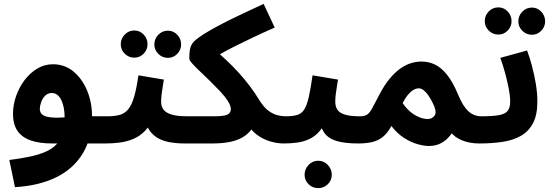

<svg xmlns="http://www.w3.org/2000/svg" viewBox="-20 -734 2848 989"><path d="M57 230 28 90Q99 81 152 68.5Q205 56 241 34Q277 12 295 -26.5Q313 -65 313 -126Q313 -185 295 -220Q277 -255 247 -255Q226 -255 212 -240.5Q198 -226 191.5 -206.5Q185 -187 185 -172Q185 -163 190 -153Q195 -143 212 -136Q229 -129 265.5 -128Q302 -127 365 -135H533Q571 -135 587.5 -115.5Q604 -96 604 -67Q604 -36 583 -15.5Q562 5 523 5H248Q185 5 140 -10Q95 -25 71 -58.5Q47 -92 47 -148Q47 -193 62.5 -238Q78 -283 106 -320.5Q134 -358 171.5 -380.5Q209 -403 253 -403Q313 -403 358 -366Q403 -329 428.5 -268Q454 -207 454 -135Q454 -22 406 57Q358 136 269 179.5Q180 223 57 230Z M524 5 534 -135Q570 -135 596 -142Q622 -149 640 -170.5Q658 -192 670.5 -234Q683 -276 693 -346L824 -324Q822 -309 818.5 -289Q815 -269 812.5 -248.5Q810 -228 810 -210Q810 -192 817 -178Q824 -164 839.5 -154.5Q855 -145 880.5 -140Q906 -135 943 -135Q981 -135 997 -115.5Q1013 -96 1013 -67Q1013 -36 992.5 -15.5Q972 5 933 5Q888 5 851.5 -2Q815 -9 788.5 -25.5Q762 -42 745.5 -69.5Q729 -97 725 -137H773Q755 -89 727.5 -60.5Q700 -32 666 -18Q632 -4 595.5 0.5Q559 5 524 5ZM845 -436Q816 -436 795.5 -456.5Q775 -477 775 -505Q775 -534 795.5 -555Q816 -576 845 -576Q873 -576 893 -555Q913 -534 913 -505Q913 -477 893 -456.5Q873 -436 845 -436ZM672 -437Q643 -437 622.5 -457.5Q602 -478 602 -506Q602 -535 622.5 -556Q643 -577 672 -577Q700 -577 720 -556Q740 -535 740 -506Q740 -478 720 -457.5Q700 -437 672 -437Z M933 5 943 -135H1083Q1118 -135 1136.5 -139Q1155 -143 1162 -151.5Q1169 -160 1169 -172Q1169 -190 1153.5 -214Q1138 -238 1113.5 -264Q1089 -290 1062 -316.5Q1035 -343 1010.5 -366Q986 -389 970.5 -406.5Q955 -424 955 -432Q955 -460 958 -476.5Q961 -493 966.5 -503Q972 -513 979 -520Q996 -537 1030 -558.5Q1064 -580 1110.5 -604.5Q1157 -629 1215 -656.5Q1273 -684 1338 -714L1395 -592Q1329 -563 1277.5 -538.5Q1226 -514 1185.5 -493.5Q1145 -473 1113.5 -455Q1082 -437 1057 -421L1067 -495Q1110 -458 1145 -425Q1180 -392 1210 -359Q1240 -326 1266.5 -291Q1293 -256 1318 -215Q1340 -180 1363.5 -163Q1387 -146 1409.5 -140.5Q1432 -135 1450 -135Q1488 -135 1504.5 -115.5Q1521 -96 1521 -67Q1521 -36 1500 -15.5Q1479 5 1440 5Q1407 5 1369 -6.5Q1331 -18 1298 -44Q1265 -70 1248 -115L1302 -111Q1287 -79 1266.5 -56.5Q1246 -34 1218 -20.5Q1190 -7 1154 -1Q1118 5 1073 5Z M1441 5 1451 -135Q1489 -135 1511.5 -142Q1534 -149 1547.5 -170.5Q1561 -192 1570.5 -234Q1580 -276 1590 -346L1721 -324Q1719 -309 1715.5 -289Q1712 -269 1709.5 -248.5Q1707 -228 1707 -210Q1707 -186 1717.5 -169.5Q1728 -153 1755.5 -144Q1783 -135 1835 -135Q1873 -135 1889 -115.5Q1905 -96 1905 -67Q1905 -36 1884.5 -15.5Q1864 5 1825 5Q1756 5 1713 -8Q1670 -21 1649 -52Q1628 -83 1622 -137H1670Q1652 -89 1628 -60.5Q1604 -32 1574 -18Q1544 -4 1510.5 0.5Q1477 5 1441 5ZM1619 235Q1590 235 1569.5 215Q1549 195 1549 166Q1549 137 1569.5 115.5Q1590 94 1619 94Q1648 94 1668.5 115.5Q1689 137 1689 166Q1689 195 1668.5 215Q1648 235 1619 235Z M1825 5 1835 -135Q1860 -135 1873 -145Q1886 -155 1899 -180Q1912 -205 1935 -248Q1960 -296 1987 -328.5Q2014 -361 2041.5 -380.5Q2069 -400 2096.5 -408.5Q2124 -417 2151 -417Q2188 -417 2220.5 -401.5Q2253 -386 2283 -348.5Q2313 -311 2340 -246Q2359 -201 2378 -177Q2397 -153 2417.5 -144Q2438 -135 2459 -135Q2497 -135 2513 -115.5Q2529 -96 2529 -67Q2529 -36 2508 -15.5Q2487 5 2449 5Q2400 5 2360 -11Q2320 -27 2297 -59L2326 -81Q2317 -60 2299.5 -37Q2282 -14 2254.5 2Q2227 18 2189 18Q2164 18 2130.5 8.5Q2097 -1 2061.5 -23.5Q2026 -46 1996 -85Q1977 -50 1954 -30.5Q1931 -11 1900 -3Q1869 5 1825 5ZM2054 -203Q2064 -188 2078 -173Q2092 -158 2109 -146.5Q2126 -135 2145.5 -128Q2165 -121 2184 -121Q2204 -121 2217 -136.5Q2230 -152 2218 -183Q2213 -196 2204.5 -212.5Q2196 -229 2185.5 -244Q2175 -259 2162.5 -269Q2150 -279 2137 -279Q2124 -279 2110 -271Q2096 -263 2082 -246.5Q2068 -230 2054 -203Z M2449 5 2459 -135Q2519 -135 2551 -141Q2583 -147 2595.5 -163.5Q2608 -180 2608 -211Q2608 -239 2600.5 -278Q2593 -317 2581.5 -359Q2570 -401 2557 -436L2695 -474Q2708 -440 2720 -395Q2732 -350 2740 -302.5Q2748 -255 2748 -211Q2748 -143 2726 -100.5Q2704 -58 2664.5 -35Q2625 -12 2570 -3.5Q2515 5 2449 5ZM2720 -555Q2691 -555 2670.5 -575.5Q2650 -596 2650 -624Q2650 -653 2670.5 -674Q2691 -695 2720 -695Q2748 -695 2768 -674Q2788 -653 2788 -624Q2788 -596 2768 -575.5Q2748 -555 2720 -555ZM2547 -556Q2518 -556 2497.5 -576.5Q2477 -597 2477 -625Q2477 -654 2497.5 -675Q2518 -696 2547 -696Q2575 -696 2595 -675Q2615 -654 2615 -625Q2615 -597 2595 -576.5Q2575 -556 2547 -556Z"/></svg>

Font: Farlight84_Sys_V01
Style: Bold
Weight: 700
Designer: Monotype Design Team, Nadine Chahine and Nizar Qandah
Foundry: Monotype Imaging Inc.
Version: Version 2.004;October 31, 2024;FontCreator 14.0.0.2814 64-bi